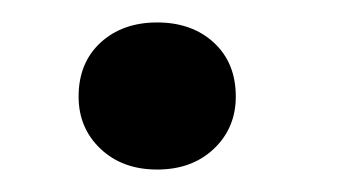

<svg xmlns="http://www.w3.org/2000/svg" viewBox="-20 -142 314 171"><path d="M190 -56Q190 -28 170.5 -9.5Q151 9 120 9Q89 9 69.5 -9.5Q50 -28 50 -56Q50 -86 69.5 -104Q89 -122 120 -122Q151 -122 170.5 -104Q190 -86 190 -56Z"/></svg>

Font: Roboto Serif 20pt Light
Style: Italic
Weight: 300
Italic angle: -10°
Version: Version 1.007